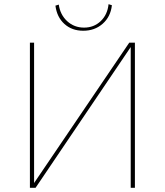

<svg xmlns="http://www.w3.org/2000/svg" viewBox="-20 -898 788 918"><path d="M378 -751Q324 -751 288 -783.5Q252 -816 245 -871L261 -876Q268 -827 301.5 -796.5Q335 -766 382 -766Q429 -766 461.5 -797Q494 -828 499 -878L515 -873Q509 -818 471 -784.5Q433 -751 378 -751ZM123 0V-694H143V-23L598 -694H625V0H605V-673L150 0Z"/></svg>

Font: Cantarell Thin
Style: Regular
Weight: 100
Designer: Dave Crossland, Nikolaus Waxweiler, Florian Fecher, Jacques Le Bailly, Eben Sorkin, Alexei Vanyashin, Alexios Zavras, Em
Version: Version 0.303